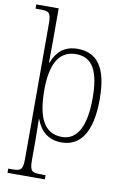

<svg xmlns="http://www.w3.org/2000/svg" viewBox="-106 -822 747 1124"><g transform="rotate(10 267.5 -260.0)"><path d="M21 240H243V215H219C161 215 149 210 149 140V18C149 -40 147 -86 147 -102H149C175 -32 223 10 301 10C411 10 478 -79 478 -277C478 -463 419 -546 299 -546C220 -546 175 -501 152 -439H148C148 -472 149 -522 149 -563V-760H16V-735H39C96 -735 108 -730 108 -661V139C108 210 95 215 40 215H21ZM298 -22C187 -22 149 -121 149 -276C149 -420 190 -514 296 -514C396 -514 436 -434 436 -275C436 -115 391 -22 298 -22Z"/></g></svg>

Font: Noto Serif Ethiopic SemiCondensed ExtraLight
Style: Regular
Weight: 200
Width: 4
Designer: Monotype Design Team
Foundry: Monotype Imaging Inc.
Version: Version 2.102